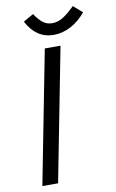

<svg xmlns="http://www.w3.org/2000/svg" viewBox="-96 -926 591 977"><g transform="rotate(-10 199.5 -437.5)"><path d="M41.2 0ZM122.5 0 256.2 -687.5H175L41.2 0ZM93.8 -840 146.2 -870Q167.5 -838.8 187.5 -823.1Q207.5 -807.5 235 -807.5Q265 -807.5 292.5 -825Q320 -842.5 352.5 -875L398.8 -835Q365 -793.8 321.9 -770.6Q278.8 -747.5 232.5 -747.5Q142.5 -747.5 93.8 -840Z"/></g></svg>

Font: Cambay
Style: Italic
Weight: 400
Italic angle: -11°
Designer: Pooja Saxena
Foundry: Pooja Saxena
Version: Version 1.019;PS 001.019;hotconv 1.0.70;makeotf.lib2.5.58329